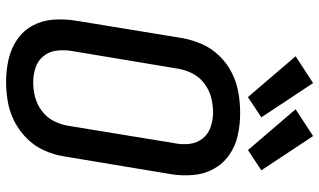

<svg xmlns="http://www.w3.org/2000/svg" viewBox="-224 -792 1025 616"><g transform="rotate(90 288.0 -484.5)"><path d="M243 8Q274 8 306.5 2.5Q339 -3 369.5 -18.5Q400 -34 424.5 -58.5Q449 -83 463 -114Q477 -145 482 -177L539 -519Q545 -555 542 -591.5Q539 -628 522.5 -658Q506 -688 477.5 -708Q449 -728 414 -735.5Q379 -743 343 -743Q311 -743 278.5 -737.5Q246 -732 215.5 -717Q185 -702 160.5 -677Q136 -652 122.5 -621.5Q109 -591 103 -559L47 -217Q41 -180 43.5 -144Q46 -108 62.5 -77.5Q79 -47 107.5 -27.5Q136 -8 171 0Q206 8 243 8ZM244 -79Q220 -79 197.5 -86.5Q175 -94 160.5 -112Q146 -130 143 -154Q140 -178 144 -202L201 -544Q205 -568 216.5 -590.5Q228 -613 249 -628.5Q270 -644 293.5 -650Q317 -656 341 -656Q365 -656 387.5 -648.5Q410 -641 424.5 -623Q439 -605 442 -581Q445 -557 440 -533L384 -191Q380 -167 368.5 -144.5Q357 -122 336 -106.5Q315 -91 291.5 -85Q268 -79 244 -79ZM462 -768 527 -811 417 -977 331 -921ZM292 -768 357 -811 247 -977 161 -921Z"/></g></svg>

Font: Iosevka Sparkle Medium
Style: Italic
Weight: 500
Italic angle: -9°
Designer: Belleve Invis
Foundry: Belleve Invis
Version: Version 4.5.0; ttfautohint (v1.8.3)